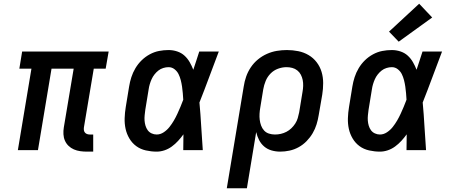

<svg xmlns="http://www.w3.org/2000/svg" viewBox="-20 -807 2440 1032"><path d="M447 8Q429 8 411 5.5Q393 3 377 -4Q361 -11 348.5 -23Q336 -35 329 -51Q322 -67 321 -85.5Q320 -104 323 -122L376 -438H257L184 0H76L149 -438H84L99 -530H564L548 -438H484L431 -122Q430 -114 431 -107Q432 -100 436.5 -94.5Q441 -89 448 -86.5Q455 -84 463 -84H481V8Z M822 8Q793 8 764 1.5Q735 -5 712.5 -21.5Q690 -38 675.5 -62.5Q661 -87 655 -114.5Q649 -142 650 -172Q651 -202 656 -232L674 -342Q678 -367 686 -392Q694 -417 708 -440.5Q722 -464 741.5 -483Q761 -502 785 -515Q809 -528 834.5 -533Q860 -538 886 -538Q910 -538 932.5 -530.5Q955 -523 971.5 -508Q988 -493 999.5 -473Q1011 -453 1019 -432Q1027 -456 1035 -480.5Q1043 -505 1051 -530H1156Q1130 -462 1104.5 -393Q1079 -324 1052 -256Q1058 -192 1061.5 -128Q1065 -64 1070 0H965Q965 -21 965.5 -42.5Q966 -64 966 -85Q953 -67 937.5 -50Q922 -33 903.5 -19.5Q885 -6 864 1Q843 8 822 8ZM822 -84Q842 -84 860 -96Q878 -108 891 -124.5Q904 -141 914.5 -159Q925 -177 933.5 -195.5Q942 -214 950 -233Q958 -252 965 -271Q964 -289 962.5 -306.5Q961 -324 958.5 -341.5Q956 -359 951.5 -376.5Q947 -394 939.5 -409Q932 -424 918 -435Q904 -446 886 -446Q872 -446 857.5 -441.5Q843 -437 831.5 -428Q820 -419 810.5 -407Q801 -395 795 -381.5Q789 -368 785 -354.5Q781 -341 779 -327L761 -217Q759 -202 757.5 -187.5Q756 -173 757 -159Q758 -145 762 -131.5Q766 -118 774 -107Q782 -96 795 -90Q808 -84 822 -84Z M1199 205 1290 -342Q1294 -369 1303 -395Q1312 -421 1328 -445Q1344 -469 1366.5 -487.5Q1389 -506 1415 -517.5Q1441 -529 1468 -533.5Q1495 -538 1522 -538Q1553 -538 1583 -532Q1613 -526 1638.5 -511Q1664 -496 1682 -472.5Q1700 -449 1708.5 -420.5Q1717 -392 1717 -360.5Q1717 -329 1712 -298L1693 -188Q1689 -163 1681.5 -138.5Q1674 -114 1660.5 -91Q1647 -68 1628 -48.5Q1609 -29 1585.5 -16Q1562 -3 1536.5 2.5Q1511 8 1486 8Q1462 8 1439.5 1.5Q1417 -5 1400 -19.5Q1383 -34 1372.5 -54.5Q1362 -75 1357 -97L1307 205ZM1458 -84Q1474 -84 1489.5 -87.5Q1505 -91 1519.5 -98.5Q1534 -106 1546 -117.5Q1558 -129 1567 -143Q1576 -157 1580.5 -172.5Q1585 -188 1588 -203L1606 -313Q1609 -329 1609.5 -345.5Q1610 -362 1607 -377Q1604 -392 1597 -405.5Q1590 -419 1578 -428.5Q1566 -438 1551 -442Q1536 -446 1520 -446Q1497 -446 1474 -437.5Q1451 -429 1434 -411.5Q1417 -394 1408 -372Q1399 -350 1395 -327L1379 -229Q1376 -212 1375 -195.5Q1374 -179 1376 -163Q1378 -147 1383.5 -132Q1389 -117 1399.5 -105.5Q1410 -94 1425.5 -89Q1441 -84 1458 -84Z M2022 8Q1993 8 1964 1.5Q1935 -5 1912.5 -21.5Q1890 -38 1875.5 -62.5Q1861 -87 1855 -114.5Q1849 -142 1850 -172Q1851 -202 1856 -232L1874 -342Q1878 -367 1886 -392Q1894 -417 1908 -440.5Q1922 -464 1941.5 -483Q1961 -502 1985 -515Q2009 -528 2034.5 -533Q2060 -538 2086 -538Q2110 -538 2132.5 -530.5Q2155 -523 2171.5 -508Q2188 -493 2199.5 -473Q2211 -453 2219 -432Q2227 -456 2235 -480.5Q2243 -505 2251 -530H2356Q2330 -462 2304.5 -393Q2279 -324 2252 -256Q2258 -192 2261.5 -128Q2265 -64 2270 0H2165Q2165 -21 2165.5 -42.5Q2166 -64 2166 -85Q2153 -67 2137.5 -50Q2122 -33 2103.5 -19.5Q2085 -6 2064 1Q2043 8 2022 8ZM2022 -84Q2042 -84 2060 -96Q2078 -108 2091 -124.5Q2104 -141 2114.5 -159Q2125 -177 2133.5 -195.5Q2142 -214 2150 -233Q2158 -252 2165 -271Q2164 -289 2162.5 -306.5Q2161 -324 2158.5 -341.5Q2156 -359 2151.5 -376.5Q2147 -394 2139.5 -409Q2132 -424 2118 -435Q2104 -446 2086 -446Q2072 -446 2057.5 -441.5Q2043 -437 2031.5 -428Q2020 -419 2010.5 -407Q2001 -395 1995 -381.5Q1989 -368 1985 -354.5Q1981 -341 1979 -327L1961 -217Q1959 -202 1957.5 -187.5Q1956 -173 1957 -159Q1958 -145 1962 -131.5Q1966 -118 1974 -107Q1982 -96 1995 -90Q2008 -84 2022 -84ZM2123 -583 2071 -637 2233 -787 2303 -713Z"/></svg>

Font: Iosevka Slab Semibold Extended
Style: Italic
Weight: 600
Width: 7
Italic angle: -9°
Monospace: yes
Designer: Belleve Invis
Foundry: Belleve Invis
Version: Version 11.1.0; ttfautohint (v1.8.3)